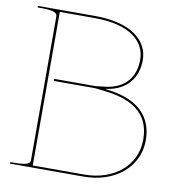

<svg xmlns="http://www.w3.org/2000/svg" viewBox="-84 -836 838 911"><g transform="rotate(10 335.0 -380.0)"><path d="M25 -760V-752.5H45C111 -752.5 120 -740 120 -724.5V-35C120 -20.5 113.5 -7.5 45 -7.5H25V0H380C529 0 640 -91 640 -220C640 -299 606.5 -405.5 413 -426.5H411V-428.5H413C513 -442.5 560 -510.5 560 -592C560 -687 475 -760 300 -760ZM132.5 -750H300C473 -750 547.5 -679.5 547.5 -592C547.5 -514.5 506.5 -452 412 -438.5L360 -432.5H161V-422.5H360L412 -416.5C600.5 -395 627.5 -295.5 627.5 -220C627.5 -98 525 -10 380 -10H132.5Z"/></g></svg>

Font: ZnikomitSC
Style: Regular
Weight: 100
Designer: gluk
Foundry: gluk
Version: Version 0.55